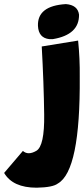

<svg xmlns="http://www.w3.org/2000/svg" viewBox="-158 -689 402 920"><path d="M216.3 -494.6Q225.1 -408.7 224.1 -320.8Q227.5 129.4 119.1 190.4Q95.2 209 17.6 210.4Q-96.7 210.4 -138.2 139.6L-48.3 34.2Q-23.4 56.6 16.1 33.7Q55.7 10.7 53.7 -140.1Q51.8 -291 42 -466.3ZM157.7 -669.4Q214.4 -665 220.7 -619.1Q222.2 -522.5 95.2 -501.5H78.1Q26.9 -507.3 23.9 -564.5Q20 -661.1 157.7 -669.4Z"/></svg>

Font: Lapsus Pro (theguybrush.com)
Style: Bold
Weight: 700
Designer: Jose Roses
Version: Version 1.00 February 9, 2018, initial release